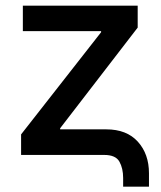

<svg xmlns="http://www.w3.org/2000/svg" viewBox="-20 -556 577 689"><path d="M421.9 113.8V82.5Q421.9 47.9 408.4 23.9Q395 0 354 0H55.7V-73.7L342.8 -440.4V-444.3H62V-535.6H474.1V-457L195.8 -95.7V-91.8H361.3Q434.6 -91.8 474.6 -47.6Q514.6 -3.4 514.6 65.9V113.8Z"/></svg>

Font: Inter 20pt Medium
Style: Regular
Weight: 500
Version: Version 4.001;git-66647c0bb